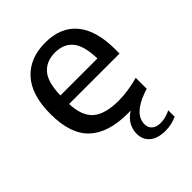

<svg xmlns="http://www.w3.org/2000/svg" viewBox="-216 -667 993 993"><g transform="rotate(-45 281.0 -170.5)"><path d="M408.5 211Q351.5 211 321.2 185.2Q291 159.5 291 116Q291 85 306 57.8Q321 30.5 354 9.5Q343.5 9.5 333 9.5Q191.5 9.5 119.8 -57.5Q48 -124.5 48 -271.5Q48 -410 112.2 -481Q176.5 -552 290.5 -552Q402.5 -552 462.2 -480.8Q522 -409.5 522 -269V-240H153Q156.5 -148.5 202.8 -109.5Q249 -70.5 347 -70.5Q380.5 -70.5 417.2 -76Q454 -81.5 492.5 -92V-12Q437.5 5.5 407.5 25.8Q377.5 46 366 67.2Q354.5 88.5 354.5 109Q354.5 135 371.5 149.8Q388.5 164.5 419.5 164.5Q455.5 164.5 492.5 145.5V192.5Q474.5 201 453 206Q431.5 211 408.5 211ZM289.5 -480Q226 -480 190.2 -439Q154.5 -398 152.5 -303H423Q421 -397.5 387 -438.8Q353 -480 289.5 -480Z"/></g></svg>

Font: Encode Sans Semi Expanded Medium
Style: Regular
Weight: 500
Width: 6
Designer: Multiple Designers
Foundry: Impallari Type
Version: Version 3.000; ttfautohint (v1.8.3) -l 8 -r 50 -G 200 -x 14 